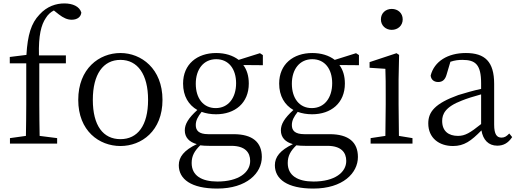

<svg xmlns="http://www.w3.org/2000/svg" viewBox="-20 -837 3016 1119"><path d="M37 -505V-468H133V-228C133 -167 132 -106 131 -45L38 -32V0H313V-32L211 -45C210 -106 209 -167 209 -228V-468H364V-514H207C204 -631 220 -692 247 -732C259 -752 276 -767 294 -776L323 -753C349 -733 372 -722 398 -722C432 -722 452 -740 454 -764C443 -800 403 -817 355 -817C308 -817 254 -801 210 -752C162 -702 141 -634 134 -517Z M682 14C805 14 927 -74 927 -255C927 -437 803 -528 682 -528C558 -528 436 -437 436 -255C436 -74 558 14 682 14ZM682 -26C581 -26 521 -105 521 -255C521 -404 581 -488 682 -488C782 -488 843 -404 843 -255C843 -105 782 -26 682 -26Z M1237 -207C1165 -207 1121 -264 1121 -349C1121 -434 1167 -492 1240 -492C1313 -492 1356 -435 1356 -352C1356 -267 1311 -207 1237 -207ZM1328 13C1408 13 1438 51 1438 101C1438 167 1372 221 1247 221C1156 221 1097 187 1097 113C1097 72 1113 43 1147 10C1163 12 1180 13 1200 13ZM1512 -516 1495 -527 1371 -488C1337 -514 1292 -528 1240 -528C1129 -528 1047 -463 1047 -350C1047 -277 1079 -225 1130 -196C1077 -148 1057 -113 1057 -77C1057 -36 1083 -9 1127 3C1052 39 1022 78 1022 126C1022 207 1094 262 1246 262C1419 262 1506 171 1506 78C1506 -8 1452 -55 1341 -55H1194C1138 -55 1121 -77 1121 -108C1121 -135 1133 -157 1155 -185C1180 -176 1208 -171 1239 -171C1349 -171 1430 -236 1430 -350C1430 -394 1419 -430 1398 -458L1512 -457Z M1797 -207C1725 -207 1681 -264 1681 -349C1681 -434 1727 -492 1800 -492C1873 -492 1916 -435 1916 -352C1916 -267 1871 -207 1797 -207ZM1888 13C1968 13 1998 51 1998 101C1998 167 1932 221 1807 221C1716 221 1657 187 1657 113C1657 72 1673 43 1707 10C1723 12 1740 13 1760 13ZM2072 -516 2055 -527 1931 -488C1897 -514 1852 -528 1800 -528C1689 -528 1607 -463 1607 -350C1607 -277 1639 -225 1690 -196C1637 -148 1617 -113 1617 -77C1617 -36 1643 -9 1687 3C1612 39 1582 78 1582 126C1582 207 1654 262 1806 262C1979 262 2066 171 2066 78C2066 -8 2012 -55 1901 -55H1754C1698 -55 1681 -77 1681 -108C1681 -135 1693 -157 1715 -185C1740 -176 1768 -171 1799 -171C1909 -171 1990 -236 1990 -350C1990 -394 1979 -430 1958 -458L2072 -457Z M2263 -663C2299 -663 2327 -688 2327 -724C2327 -761 2299 -785 2263 -785C2228 -785 2200 -761 2200 -724C2200 -688 2228 -663 2263 -663ZM2305 -45C2304 -100 2303 -177 2303 -228V-375L2306 -517L2291 -527L2134 -475V-442L2226 -436C2228 -386 2228 -346 2228 -284V-228C2228 -177 2227 -100 2226 -45L2140 -32V0H2384V-32Z M2784 -114C2720 -63 2691 -45 2649 -45C2595 -45 2557 -72 2557 -132C2557 -172 2575 -214 2672 -251C2699 -262 2743 -276 2784 -287ZM2948 -59C2933 -43 2921 -35 2903 -35C2876 -35 2860 -53 2860 -111V-348C2860 -478 2806 -528 2695 -528C2589 -528 2511 -479 2490 -397C2492 -373 2509 -359 2534 -359C2560 -359 2575 -374 2583 -403L2605 -477C2631 -486 2654 -488 2675 -488C2751 -488 2784 -461 2784 -351V-319C2738 -309 2690 -295 2651 -283C2515 -234 2476 -185 2476 -118C2476 -32 2540 14 2620 14C2685 14 2725 -15 2786 -77C2795 -22 2827 12 2878 12C2913 12 2941 -2 2965 -38Z"/></svg>

Font: Source Han Serif
Style: Regular
Weight: 400
Designer: Ryoko NISHIZUKA 西塚涼子 (kana & ideographs); Frank Grießhammer (Latin, Greek & Cyrillic); Wenlong ZHANG 张文龙 (bopomofo); San
Foundry: Adobe Systems Incorporated
Version: Version 1.001;PS 1.001;hotconv 16.6.54;makeotf.lib2.5.65590